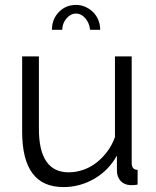

<svg xmlns="http://www.w3.org/2000/svg" viewBox="-20 -750 634 780"><path d="M289 -695Q267 -695 250 -675Q233 -655 233 -629H191Q191 -672 219 -701Q247 -730 289 -730Q309 -730 327 -722Q345 -714 358.5 -700.5Q372 -687 379.5 -668.5Q387 -650 387 -629H346Q343 -657 326.5 -676Q310 -695 289 -695ZM238 10Q153 10 111.5 -46.5Q70 -103 70 -215V-521H138V-227Q138 -50 259 -50Q289 -50 318 -60Q347 -70 371.5 -89Q396 -108 415.5 -134Q435 -160 447 -193V-521H515V-88Q515 -60 539 -60V0Q527 2 519.5 2Q512 2 509 2Q485 1 470 -15Q455 -31 455 -58V-118Q421 -57 362.5 -23.5Q304 10 238 10Z"/></svg>

Font: Oxford Sans
Style: Regular
Weight: 400
Designer: Matt McInerney, Pablo Impallari, Rodrigo Fuenzalida
Foundry: Matt McInerney, Pablo Impallari, Rodrigo Fuenzalida
Version: Version 3.000g; ttfautohint (v1.5) -l 8 -r 28 -G 28 -x 14 -D